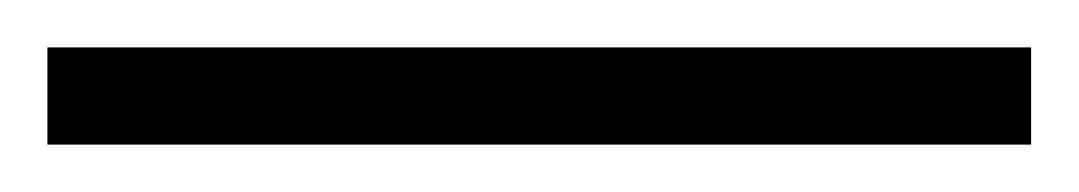

<svg xmlns="http://www.w3.org/2000/svg" viewBox="-22 70 455 81"><path d="M413 90V131H-2V90Z"/></svg>

Font: Noto Sans Oriya
Style: Regular
Weight: 400
Designer: Amélie Bonet and Sol Matas
Foundry: Google LLC
Version: Version 2.006